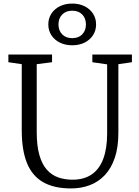

<svg xmlns="http://www.w3.org/2000/svg" viewBox="-20 -1049 778 1077"><path d="M379 8Q282.5 8 221.2 -27.5Q160 -63 131 -135.2Q102 -207.5 102 -318V-689L27 -700V-743H272V-700L186 -689V-309Q186 -231.5 200.8 -179.8Q215.5 -128 242.5 -97.5Q269.5 -67 306.2 -54Q343 -41 387 -41Q451 -41 494.2 -70.5Q537.5 -100 559.2 -158Q581 -216 581 -301V-688L498 -700V-743H720V-700L644 -689V-305Q644 -223.5 624.2 -164.5Q604.5 -105.5 568.5 -67.2Q532.5 -29 484.2 -10.5Q436 8 379 8ZM385 -795Q346 -795 315.8 -810Q285.5 -825 268.2 -851.5Q251 -878 251 -912Q251 -946 268.2 -972.5Q285.5 -999 315.8 -1014Q346 -1029 385 -1029Q424.5 -1029 454.5 -1014Q484.5 -999 501.8 -972.5Q519 -946 519 -912Q519 -878 501.8 -851.5Q484.5 -825 454.5 -810Q424.5 -795 385 -795ZM385 -835Q420.5 -835 441.2 -856.2Q462 -877.5 462 -912Q462 -946.5 441.2 -967.8Q420.5 -989 385 -989Q350 -989 329 -967.8Q308 -946.5 308 -912Q308 -877.5 329 -856.2Q350 -835 385 -835Z"/></svg>

Font: Merriweather 7pt Light
Style: Regular
Weight: 300
Designer: Eben Sorkin
Foundry: Eben Sorkin
Version: Version 2.200;gftools[0.9.31]